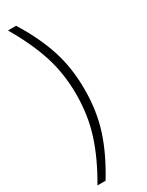

<svg xmlns="http://www.w3.org/2000/svg" viewBox="-272 -899 879 1148"><g transform="rotate(-30 167.0 -325.0)"><path d="M187 -326Q187 -469 147 -593.5Q107 -718 24 -860H80Q163 -727 204 -601.5Q245 -476 245 -326Q245 -177 204 -51Q163 75 80 210H24Q106 71 146.5 -55.5Q187 -182 187 -326Z"/></g></svg>

Font: Exo Light
Style: Regular
Weight: 300
Designer: Natanael Gama
Foundry: Natanael Gama
Version: Version 1.500; ttfautohint (v1.6)